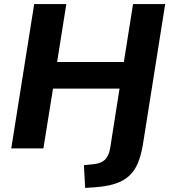

<svg xmlns="http://www.w3.org/2000/svg" viewBox="-20 -725 829 938"><path d="M396 193 390 82 438 77Q475 73 493.5 54.5Q512 36 518 0L564 -292H239L192 0H35L147 -705H304L259 -422H585L630 -705H787L678 -18Q669 35 653 73Q637 111 609.5 135.5Q582 160 541 173Q500 186 442 190Z"/></svg>

Font: Nunito Sans 11pt ExtraBold
Style: Italic
Weight: 800
Italic angle: -9°
Version: Version 3.101;gftools[0.9.27]